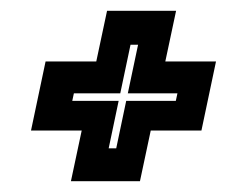

<svg xmlns="http://www.w3.org/2000/svg" viewBox="-20 -480 458 356"><path d="M111.5 -144 131.5 -238H37.5L64.5 -366H158.5L178.5 -460H306.5L286.5 -366H380.5L353.5 -238H259.5L239.5 -144ZM181.5 -205H195.5L214 -293H306L309 -307H217L236 -397H222L203 -307H117L114 -293H200Z"/></svg>

Font: Tourney Thin
Style: Italic
Weight: 100
Italic angle: -12°
Designer: Tyler Finck
Foundry: Etcetera Type Co
Version: Version 1.015